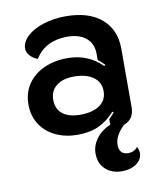

<svg xmlns="http://www.w3.org/2000/svg" viewBox="-81 -574 700 837"><g transform="rotate(-10 269.5 -155.0)"><path d="M482 134Q482 162 456.5 180.5Q431 199 392 199Q347 199 319 173Q291 147 291 103Q291 69 313 38.5Q335 8 376 -10V-34Q394 -52 400 -60L395 -64Q363 -28 323.5 -9.5Q284 9 229 9Q176 9 133 -11Q90 -31 65 -69Q40 -107 40 -158Q40 -210 66.5 -248.5Q93 -287 139 -307.5Q185 -328 242 -328Q333 -328 395 -266L400 -271Q382 -289 371 -297V-325Q371 -369 341 -394.5Q311 -420 257 -420Q209 -420 173 -401.5Q137 -383 115 -347Q95 -354 81.5 -369Q68 -384 68 -401Q68 -430 95 -455Q122 -480 167.5 -494.5Q213 -509 266 -509Q368 -509 424.5 -460.5Q481 -412 481 -328V-69Q481 -15 435 1Q413 23 402.5 42.5Q392 62 392 84Q392 104 402.5 115Q413 126 432 126Q459 126 474 106Q477 111 479.5 119.5Q482 128 482 134ZM373 -159Q373 -199 341.5 -221.5Q310 -244 256 -244Q207 -244 178.5 -221.5Q150 -199 150 -159Q150 -118 178 -96.5Q206 -75 255 -75Q310 -75 341.5 -97Q373 -119 373 -159Z"/></g></svg>

Font: K2D SemiBold
Style: Regular
Weight: 600
Designer: Katatrad Aksorn Co.,Ltd.
Foundry: Cadson Demak Co.,Ltd.
Version: Version 1.000; ttfautohint (v1.6)